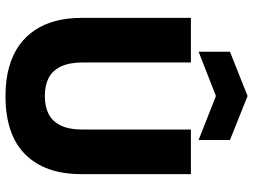

<svg xmlns="http://www.w3.org/2000/svg" viewBox="-131 -775 920 698"><g transform="rotate(90 329.0 -426.0)"><path d="M329 14Q270 14 224 1Q178 -12 144.5 -36Q111 -60 89 -93.5Q67 -127 56 -169Q45 -211 45 -261V-660H207V-268Q207 -218 222 -187Q237 -156 264 -142.5Q291 -129 329 -129Q367 -129 394 -142.5Q421 -156 436 -186.5Q451 -217 451 -268V-660H613V-261Q613 -130 541.5 -58Q470 14 329 14ZM168 -688V-802L329 -866L489 -802V-688L329 -751Z"/></g></svg>

Font: Bricolage Grotesque 72pt ExtraBold
Style: Regular
Weight: 800
Designer: Mathieu Triay
Foundry: Atelier Triay
Version: Version 1.001;gftools[0.9.33.dev8+g029e19f]